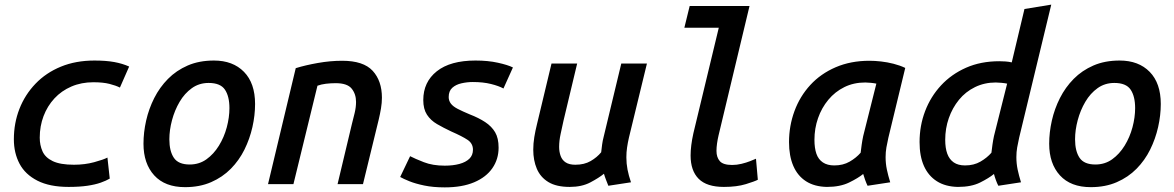

<svg xmlns="http://www.w3.org/2000/svg" viewBox="-20 -797 5080 831"><path d="M277 12Q195 12 142 -15Q89 -42 64.5 -88.5Q40 -135 40 -194Q40 -264 64 -325.5Q88 -387 133.5 -434.5Q179 -482 243.5 -508.5Q308 -535 389 -535Q439 -535 474.5 -528.5Q510 -522 539 -509L499 -418Q481 -427 453.5 -434Q426 -441 384 -441Q332 -441 289 -422.5Q246 -404 215.5 -371Q185 -338 168.5 -294.5Q152 -251 152 -201Q152 -169 164 -142Q176 -115 208.5 -99.5Q241 -84 300 -84Q347 -84 387.5 -95Q428 -106 445 -115L455 -24Q440 -15 416 -6.5Q392 2 358 7Q324 12 277 12Z M781 13Q694 13 647.5 -38Q601 -89 601 -175Q601 -224 612.5 -275Q624 -326 647.5 -372.5Q671 -419 707 -455.5Q743 -492 792.5 -513.5Q842 -535 906 -535Q988 -535 1036 -486Q1084 -437 1084 -347Q1084 -298 1072.5 -247Q1061 -196 1038 -149.5Q1015 -103 979 -66.5Q943 -30 893.5 -8.5Q844 13 781 13ZM801 -85Q842 -85 873.5 -107.5Q905 -130 927.5 -166.5Q950 -203 961.5 -246Q973 -289 973 -329Q973 -380 953.5 -409Q934 -438 883 -438Q842 -438 810.5 -415.5Q779 -393 757.5 -356.5Q736 -320 724.5 -277Q713 -234 713 -194Q713 -143 732.5 -114Q752 -85 801 -85Z M1140 0 1260 -502Q1302 -515 1356 -524.5Q1410 -534 1461 -534Q1553 -534 1593 -490.5Q1633 -447 1633 -374Q1633 -352 1629 -328Q1625 -304 1619 -279L1551 0H1441L1503 -260Q1509 -283 1515 -308Q1521 -333 1521 -356Q1521 -390 1502 -413.5Q1483 -437 1433 -437Q1411 -437 1390.5 -434.5Q1370 -432 1354 -426L1250 0Z M1905 14Q1855 14 1816.5 6Q1778 -2 1752 -12.5Q1726 -23 1712 -31L1755 -121Q1776 -110 1814.5 -95Q1853 -80 1905 -80Q1941 -80 1968.5 -87.5Q1996 -95 2011.5 -110Q2027 -125 2027 -149Q2027 -176 2004 -191.5Q1981 -207 1933 -228Q1899 -244 1871.5 -260Q1844 -276 1828 -300.5Q1812 -325 1812 -364Q1812 -442 1870.5 -488.5Q1929 -535 2038 -535Q2092 -535 2135 -525.5Q2178 -516 2200 -505L2159 -414Q2139 -425 2105 -433.5Q2071 -442 2026 -442Q2002 -442 1977.5 -436.5Q1953 -431 1937.5 -417Q1922 -403 1922 -377Q1922 -361 1931.5 -348.5Q1941 -336 1961.5 -325.5Q1982 -315 2013 -302Q2052 -287 2080 -268.5Q2108 -250 2123 -224.5Q2138 -199 2138 -158Q2138 -108 2111 -69Q2084 -30 2032 -8Q1980 14 1905 14Z M2446 12Q2388 12 2353.5 -9Q2319 -30 2303.5 -66.5Q2288 -103 2288 -149Q2288 -176 2292.5 -203.5Q2297 -231 2304 -259L2367 -522H2478L2419 -275Q2413 -247 2406.5 -217.5Q2400 -188 2400 -161Q2400 -140 2406.5 -122Q2413 -104 2428.5 -94Q2444 -84 2470 -84Q2509 -84 2536.5 -100Q2564 -116 2582 -138Q2584 -155 2586 -171Q2588 -187 2593 -206L2669 -522H2780L2702 -201Q2697 -179 2694 -158.5Q2691 -138 2691 -116Q2691 -89 2696 -63Q2701 -37 2711 -8L2613 7Q2609 -3 2603 -18.5Q2597 -34 2594 -45Q2572 -27 2535 -7.5Q2498 12 2446 12Z M3113 12Q3039 12 3004 -23Q2969 -58 2969 -124Q2969 -145 2972 -169Q2975 -193 2981 -220L3091 -677H2942L2965 -771H3224L3090 -211Q3086 -194 3083.5 -176.5Q3081 -159 3081 -144Q3081 -116 3095.5 -99.5Q3110 -83 3149 -83Q3169 -83 3189.5 -88Q3210 -93 3226.5 -99.5Q3243 -106 3252 -110L3260 -19Q3247 -12 3208 0Q3169 12 3113 12Z M3559 12Q3505 11 3468.5 -12.5Q3432 -36 3413.5 -79Q3395 -122 3395 -182Q3395 -252 3418.5 -316Q3442 -380 3487 -429Q3532 -478 3597 -506Q3662 -534 3743 -534Q3766 -534 3793 -531Q3820 -528 3847.5 -521Q3875 -514 3898 -503L3825 -201Q3820 -179 3816.5 -159Q3813 -139 3813 -117Q3813 -89 3818.5 -63Q3824 -37 3833 -8L3735 7Q3730 -3 3724.5 -18Q3719 -33 3716 -44Q3694 -26 3655 -7Q3616 12 3559 12ZM3591 -81Q3629 -81 3657.5 -97.5Q3686 -114 3705 -136Q3707 -153 3709.5 -171Q3712 -189 3716 -208L3773 -435Q3764 -437 3749.5 -438.5Q3735 -440 3725 -440Q3675 -440 3634.5 -420Q3594 -400 3565 -365Q3536 -330 3520.5 -285.5Q3505 -241 3505 -192Q3505 -156 3513.5 -131.5Q3522 -107 3541.5 -94Q3561 -81 3591 -81Z M4126 12Q4072 11 4035 -12.5Q3998 -36 3979 -78.5Q3960 -121 3960 -182Q3960 -253 3984 -316Q4008 -379 4053 -427.5Q4098 -476 4161.5 -504Q4225 -532 4305 -532Q4318 -532 4332 -531Q4346 -530 4359 -527L4414 -758L4530 -777L4391 -201Q4386 -179 4382.5 -159Q4379 -139 4379 -117Q4379 -89 4384.5 -63Q4390 -37 4399 -8L4301 7Q4296 -2 4290.5 -17Q4285 -32 4282 -44Q4260 -26 4222 -7Q4184 12 4126 12ZM4157 -81Q4195 -81 4223.5 -97.5Q4252 -114 4271 -136Q4273 -153 4275.5 -171Q4278 -189 4282 -208L4339 -435Q4330 -437 4315 -438.5Q4300 -440 4290 -440Q4241 -440 4200 -420Q4159 -400 4130.5 -365Q4102 -330 4086.5 -285.5Q4071 -241 4071 -192Q4071 -156 4080 -131.5Q4089 -107 4108 -94Q4127 -81 4157 -81Z M4701 13Q4614 13 4567.5 -38Q4521 -89 4521 -175Q4521 -224 4532.5 -275Q4544 -326 4567.5 -372.5Q4591 -419 4627 -455.5Q4663 -492 4712.5 -513.5Q4762 -535 4826 -535Q4908 -535 4956 -486Q5004 -437 5004 -347Q5004 -298 4992.5 -247Q4981 -196 4958 -149.5Q4935 -103 4899 -66.5Q4863 -30 4813.5 -8.5Q4764 13 4701 13ZM4721 -85Q4762 -85 4793.5 -107.5Q4825 -130 4847.5 -166.5Q4870 -203 4881.5 -246Q4893 -289 4893 -329Q4893 -380 4873.5 -409Q4854 -438 4803 -438Q4762 -438 4730.5 -415.5Q4699 -393 4677.5 -356.5Q4656 -320 4644.5 -277Q4633 -234 4633 -194Q4633 -143 4652.5 -114Q4672 -85 4721 -85Z"/></svg>

Font: Ubuntu Sans Mono Medium
Style: Italic
Weight: 500
Italic angle: -13.5°
Monospace: yes
Designer: Dalton Maag Ltd
Foundry: Dalton Maag Ltd
Version: Version 1.006